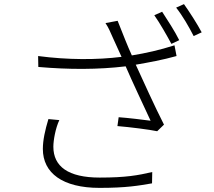

<svg xmlns="http://www.w3.org/2000/svg" viewBox="-20 -875 1040 932"><path d="M835 -838C866 -799 897 -745 920 -700L959 -718C938 -758 900 -817 873 -855ZM729 -801C756 -763 791 -701 812 -662L850 -680C829 -723 791 -781 767 -818ZM827 -655C755 -632 688 -617 620 -606C596 -659 581 -699 551 -774L492 -763C507 -740 514 -724 530 -687L570 -599C450 -584 310 -584 165 -603L166 -550C315 -537 457 -537 590 -553C620 -483 679 -358 711 -289C674 -294 599 -303 556 -306L550 -263C611 -258 705 -246 743 -238L776 -270C731 -358 673 -487 639 -561C703 -572 769 -584 837 -603ZM215 -297C199 -244 188 -195 188 -152C188 -35 284 37 463 37C594 37 654 26 718 15L719 -40C650 -24 592 -13 464 -13C311 -13 239 -67 239 -163C239 -193 249 -252 268 -292Z"/></svg>

Font: Spoqa Han Sans Neo Light
Style: Regular
Weight: 300
Designer: [Spoqa Han Sans Neo] Dong-huui Kim ___ Younghwa Kang ___ Yujin Lee ___ [Noto Sans] Ryoko NISHIZUKA ____ (kana & ideograp
Foundry: Spoqa (http://www.spoqa-han-sans.com)
Version: Version 1.100;hotconv 1.0.109;makeotfexe 2.5.65596